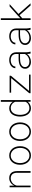

<svg xmlns="http://www.w3.org/2000/svg" viewBox="2000 -2790 800 4841"><g transform="rotate(-90 2400.5 -370.0)"><path d="M99.1 0H141.6V-352.1Q149.4 -381.8 166 -408.4Q182.6 -435.1 206.1 -455.1Q230 -475.1 259.5 -487.1Q289.1 -499 321.8 -499.5Q358.9 -500 385.7 -488.8Q412.6 -477.5 430.2 -457Q447.3 -436 455.8 -406.2Q464.4 -376.5 464.4 -339.8V0H507.3L506.8 -340.3Q506.8 -385.3 495.8 -421.9Q484.9 -458.5 462.4 -484.9Q440.4 -510.3 407.2 -524.2Q374 -538.1 329.6 -538.1Q295.9 -538.1 266.4 -528.1Q236.8 -518.1 212.4 -500.5Q189.5 -484.4 171.4 -462.2Q153.3 -439.9 141.1 -413.6L139.2 -528.3H99.1Z M666.5 -272.9V-254.9Q667 -202.1 682.9 -154.3Q698.7 -106.4 729 -69.8Q758.8 -33.7 802 -12Q845.2 9.8 900.9 9.8Q956.1 9.8 999.3 -12Q1042.5 -33.7 1072.3 -70.3Q1102.1 -106.9 1117.7 -154.8Q1133.3 -202.6 1133.8 -254.9V-272.9Q1133.3 -325.7 1117.4 -373.8Q1101.6 -421.9 1071.8 -458.5Q1041.5 -494.6 998.3 -516.4Q955.1 -538.1 899.9 -538.1Q844.7 -538.1 801.5 -516.4Q758.3 -494.6 728.5 -458Q698.7 -421.4 682.9 -373.5Q667 -325.7 666.5 -272.9ZM709 -254.9V-272.9Q709.5 -315.9 722.2 -356.9Q734.9 -397.9 759.3 -429.7Q783.7 -460.9 818.8 -480.5Q854 -500 899.9 -500Q945.3 -500 981 -480.5Q1016.6 -460.9 1041 -429.7Q1065.4 -397.9 1078.1 -356.9Q1090.8 -315.9 1091.3 -272.9V-254.9Q1090.8 -211.4 1078.4 -170.9Q1065.9 -130.4 1041.5 -98.6Q1017.1 -66.4 981.9 -47.4Q946.8 -28.3 900.9 -28.3Q855 -28.3 819.3 -47.4Q783.7 -66.4 759.3 -98.1Q734.9 -129.9 722.2 -170.7Q709.5 -211.4 709 -254.9Z M1266.6 -272.9V-254.9Q1267.1 -202.1 1283 -154.3Q1298.8 -106.4 1329.1 -69.8Q1358.9 -33.7 1402.1 -12Q1445.3 9.8 1501 9.8Q1556.2 9.8 1599.4 -12Q1642.6 -33.7 1672.4 -70.3Q1702.1 -106.9 1717.8 -154.8Q1733.4 -202.6 1733.9 -254.9V-272.9Q1733.4 -325.7 1717.5 -373.8Q1701.7 -421.9 1671.9 -458.5Q1641.6 -494.6 1598.4 -516.4Q1555.2 -538.1 1500 -538.1Q1444.8 -538.1 1401.6 -516.4Q1358.4 -494.6 1328.6 -458Q1298.8 -421.4 1283 -373.5Q1267.1 -325.7 1266.6 -272.9ZM1309.1 -254.9V-272.9Q1309.6 -315.9 1322.3 -356.9Q1335 -397.9 1359.4 -429.7Q1383.8 -460.9 1418.9 -480.5Q1454.1 -500 1500 -500Q1545.4 -500 1581.1 -480.5Q1616.7 -460.9 1641.1 -429.7Q1665.5 -397.9 1678.2 -356.9Q1690.9 -315.9 1691.4 -272.9V-254.9Q1690.9 -211.4 1678.5 -170.9Q1666 -130.4 1641.6 -98.6Q1617.2 -66.4 1582 -47.4Q1546.9 -28.3 1501 -28.3Q1455.1 -28.3 1419.4 -47.4Q1383.8 -66.4 1359.4 -98.1Q1335 -129.9 1322.3 -170.7Q1309.6 -211.4 1309.1 -254.9Z M1881.8 -269.5V-259.3Q1881.8 -210.4 1894 -162.6Q1906.2 -114.7 1931.2 -76.7Q1956.5 -38.1 1996.1 -14.2Q2035.6 9.8 2090.3 9.8Q2138.2 9.8 2183.1 -11.5Q2228 -32.7 2255.4 -73.2L2256.3 0H2296.9V-750H2254.4V-447.3Q2228 -489.3 2185.1 -513.7Q2142.1 -538.1 2091.3 -538.1Q2034.2 -538.1 1994.1 -513.9Q1954.1 -489.7 1929.2 -450.2Q1905.8 -413.1 1893.8 -365.7Q1881.8 -318.4 1881.8 -269.5ZM1924.8 -259.3V-269.5Q1924.8 -308.6 1933.6 -349.1Q1942.4 -389.6 1961.4 -422.4Q1981.4 -456.5 2014.4 -477.8Q2047.4 -499 2096.7 -499Q2150.4 -499 2193.4 -468Q2236.3 -437 2254.4 -386.2V-128.9Q2234.9 -82 2190.4 -55.7Q2146 -29.3 2095.7 -29.3Q2046.9 -29.3 2014.4 -50.8Q1981.9 -72.3 1961.4 -105.5Q1942.4 -138.7 1933.6 -179Q1924.8 -219.2 1924.8 -259.3Z M2528.3 -38.1 2910.2 -494.6 2910.6 -528.3H2484.4V-489.7H2851.6L2470.7 -32.7L2470.2 0H2939.9V-38.1Z M3470.7 0H3517.6L3517.1 -5.4Q3511.2 -30.8 3506.6 -56.4Q3502 -82 3502 -108.9V-368.7Q3501 -410.6 3485.4 -442.6Q3469.7 -474.6 3443.4 -496.1Q3416.5 -517.1 3380.6 -527.6Q3344.7 -538.1 3304.2 -538.1Q3265.6 -538.1 3229.7 -527.3Q3193.8 -516.6 3166 -497.1Q3137.7 -476.6 3119.9 -448Q3102.1 -419.4 3100.6 -383.3L3143.1 -382.8Q3144 -411.6 3158.7 -433.6Q3173.3 -455.6 3195.3 -470.7Q3217.8 -484.9 3246.1 -492.4Q3274.4 -500 3302.7 -500Q3335 -500 3363.3 -491.9Q3391.6 -483.9 3413.1 -467.8Q3433.6 -451.2 3446 -426.8Q3458.5 -402.3 3459.5 -369.6V-301.3H3336.9Q3290 -300.8 3245.4 -292.7Q3200.7 -284.7 3165.5 -265.6Q3129.9 -246.1 3108.4 -214.8Q3086.9 -183.6 3086.9 -137.2Q3086.9 -102.5 3100.8 -75.4Q3114.7 -48.3 3138.2 -29.3Q3161.6 -10.7 3192.9 -0.5Q3224.1 9.8 3258.3 9.8Q3289.6 9.8 3318.6 3.2Q3347.7 -3.4 3373.5 -15.6Q3399.4 -27.8 3421.4 -46.4Q3443.4 -64.9 3460 -88.4Q3460.4 -65.4 3462.6 -43.5Q3464.8 -21.5 3470.7 0ZM3261.7 -29.3Q3236.3 -29.3 3212.4 -36.6Q3188.5 -43.9 3170.4 -58.1Q3151.9 -72.3 3140.6 -92.5Q3129.4 -112.8 3129.4 -138.7Q3128.9 -172.9 3144.8 -195.8Q3160.6 -218.8 3187 -233.4Q3217.8 -251.5 3259 -258.1Q3300.3 -264.6 3341.8 -265.1H3459.5V-144.5Q3446.3 -117.2 3426 -95.7Q3405.8 -74.2 3380.4 -59.6Q3354.5 -44.4 3324.5 -36.6Q3294.4 -28.8 3261.7 -29.3Z M4070.8 0H4117.7L4117.2 -5.4Q4111.3 -30.8 4106.7 -56.4Q4102.1 -82 4102.1 -108.9V-368.7Q4101.1 -410.6 4085.4 -442.6Q4069.8 -474.6 4043.5 -496.1Q4016.6 -517.1 3980.7 -527.6Q3944.8 -538.1 3904.3 -538.1Q3865.7 -538.1 3829.8 -527.3Q3793.9 -516.6 3766.1 -497.1Q3737.8 -476.6 3720 -448Q3702.1 -419.4 3700.7 -383.3L3743.2 -382.8Q3744.1 -411.6 3758.8 -433.6Q3773.4 -455.6 3795.4 -470.7Q3817.9 -484.9 3846.2 -492.4Q3874.5 -500 3902.8 -500Q3935.1 -500 3963.4 -491.9Q3991.7 -483.9 4013.2 -467.8Q4033.7 -451.2 4046.1 -426.8Q4058.6 -402.3 4059.6 -369.6V-301.3H3937Q3890.1 -300.8 3845.5 -292.7Q3800.8 -284.7 3765.6 -265.6Q3730 -246.1 3708.5 -214.8Q3687 -183.6 3687 -137.2Q3687 -102.5 3700.9 -75.4Q3714.8 -48.3 3738.3 -29.3Q3761.7 -10.7 3793 -0.5Q3824.2 9.8 3858.4 9.8Q3889.6 9.8 3918.7 3.2Q3947.8 -3.4 3973.6 -15.6Q3999.5 -27.8 4021.5 -46.4Q4043.5 -64.9 4060.1 -88.4Q4060.5 -65.4 4062.7 -43.5Q4064.9 -21.5 4070.8 0ZM3861.8 -29.3Q3836.4 -29.3 3812.5 -36.6Q3788.6 -43.9 3770.5 -58.1Q3752 -72.3 3740.7 -92.5Q3729.5 -112.8 3729.5 -138.7Q3729 -172.9 3744.9 -195.8Q3760.7 -218.8 3787.1 -233.4Q3817.9 -251.5 3859.1 -258.1Q3900.4 -264.6 3941.9 -265.1H4059.6V-144.5Q4046.4 -117.2 4026.1 -95.7Q4005.9 -74.2 3980.5 -59.6Q3954.6 -44.4 3924.6 -36.6Q3894.5 -28.8 3861.8 -29.3Z M4438.5 -276.4 4681.2 0H4736.3L4469.2 -304.7L4716.3 -528.3H4659.2L4424.3 -318.4L4359.4 -257.8V-750H4316.4V0H4359.4V-209.5Z"/></g></svg>

Font: Roboto Mono ExtraLight
Style: Regular
Weight: 250
Monospace: yes
Designer: Google
Version: Version 3.000